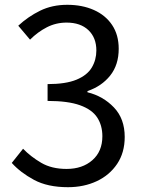

<svg xmlns="http://www.w3.org/2000/svg" viewBox="-20 -766 595 799"><path d="M263 13Q178 13 121.5 -17.5Q65 -48 29 -88L76 -147Q108 -114 151.5 -88.5Q195 -63 257 -63Q323 -63 364.5 -99.5Q406 -136 406 -199Q406 -244 384.5 -277Q363 -310 313 -328Q263 -346 178 -346V-416Q254 -416 298.5 -434.5Q343 -453 362 -485Q381 -517 381 -556Q381 -609 348 -640.5Q315 -672 257 -672Q213 -672 175 -652.5Q137 -633 105 -601L56 -659Q97 -697 147 -721.5Q197 -746 260 -746Q322 -746 370.5 -724.5Q419 -703 446.5 -662Q474 -621 474 -563Q474 -496 438.5 -451.5Q403 -407 344 -387V-382Q409 -366 454 -319Q499 -272 499 -196Q499 -131 467.5 -84Q436 -37 382.5 -12Q329 13 263 13Z"/></svg>

Font: Source Han Sans
Style: Regular
Weight: 400
Designer: Ryoko NISHIZUKA Ë•øÂ°öÊ∂ºÂ≠ê (kana, bopomofo & ideographs); Paul D. Hunt (Latin, Greek & Cyrillic); Sandoll Communicatio
Foundry: Adobe
Version: Version 2.004;hotconv 1.0.118;makeotfexe 2.5.65603